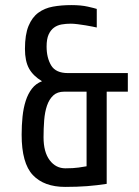

<svg xmlns="http://www.w3.org/2000/svg" viewBox="-20 -727 547 754"><path d="M65 -198Q65 -235 68.5 -269Q72 -303 81 -331Q90 -359 105.5 -379Q121 -399 145 -408Q110 -429 94 -458Q78 -487 78 -535Q78 -591 92 -625Q106 -659 130.5 -677Q155 -695 188 -701Q221 -707 260 -707Q298 -707 324.5 -701Q351 -695 360 -692V-619Q356 -620 343.5 -622.5Q331 -625 316 -627.5Q301 -630 285 -632Q269 -634 258 -634Q239 -634 222 -631Q205 -628 192 -618.5Q179 -609 171 -591.5Q163 -574 163 -544Q163 -500 181 -470Q199 -440 247 -440H482V-367H399V-5Q361 1 322 4Q283 7 236 7Q153 7 109 -39.5Q65 -86 65 -198ZM237 -66Q268 -66 288.5 -69Q309 -72 320 -74V-367H232Q205 -367 189 -352Q173 -337 164.5 -312Q156 -287 153.5 -254.5Q151 -222 151 -188Q151 -130 175 -98Q199 -66 237 -66Z"/></svg>

Font: Share
Style: Regular
Weight: 400
Designer: Ralph du Carrois
Version: Version 1.002